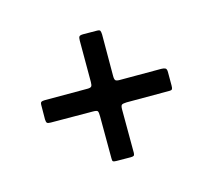

<svg xmlns="http://www.w3.org/2000/svg" viewBox="-76 -675 667 601"><g transform="rotate(30 257.0 -375.0)"><path d="M268.5 -439 363.5 -534Q369.5 -540 374.5 -541.5Q379.5 -543 386.5 -536L417.5 -505Q423 -499.5 424.2 -496Q425.5 -492.5 420 -487L322 -389Q313.5 -380 313 -375.5Q312.5 -371 321 -362.5L421 -263Q425.5 -258 424.8 -254.8Q424 -251.5 419 -246.5L386.5 -214.5Q380.5 -208.5 377.2 -208Q374 -207.5 368.5 -213.5L272 -309.5Q262.5 -319 258.2 -319.8Q254 -320.5 245 -311.5L148 -215.5Q141.5 -209 137.8 -209Q134 -209 127.5 -215L95.5 -247.5Q89.5 -253.5 90.2 -257.2Q91 -261 96.5 -266.5L194.5 -364.5Q201.5 -371.5 201.2 -376Q201 -380.5 193.5 -388L98.5 -483Q91.5 -490 91 -494.2Q90.5 -498.5 98 -506L129.5 -537Q135.5 -543 139.2 -541.8Q143 -540.5 149.5 -534.5L244 -439.5Q252 -431.5 256.5 -431.5Q261 -431.5 268.5 -439Z"/></g></svg>

Font: Besley* Condensed Semi
Style: Regular
Weight: 600
Width: 3
Designer: Owen Earl
Foundry: indestructible type*
Version: Version 3.000; ttfautohint (v1.8.3)